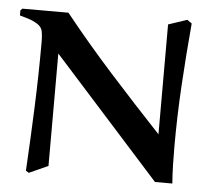

<svg xmlns="http://www.w3.org/2000/svg" viewBox="-51 -769 911 827"><g transform="rotate(5 404.0 -355.0)"><path d="M6 -669V-691L14 -699H213Q314 -573 423.5 -451.5Q533 -330 645 -211V-686L726 -713L746 -699Q734 -565 726 -431Q718 -297 718 -163Q718 -123 719 -83.5Q720 -44 723 -5H648L185 -520V-34L103 3L90 -5Q98 -145 103.5 -284Q109 -423 109 -562Q109 -595 104 -614Q99 -630 81 -641Q63 -652 42 -658.5Q21 -665 6 -669Z"/></g></svg>

Font: Aref Ruqaa Ink
Style: Bold
Weight: 700
Designer: Abdullah Aref
Version: Version 1.005